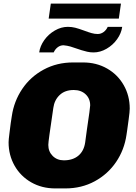

<svg xmlns="http://www.w3.org/2000/svg" viewBox="-20 -1043 759 1073"><path d="M289 10Q214 10 154.5 -24Q95 -58 61.5 -117Q28 -176 28 -248Q28 -262 33 -300Q38 -338 40 -355L46 -394Q58 -477 104 -545.5Q150 -614 224 -654Q298 -694 388 -694H444Q519 -694 578.5 -660Q638 -626 671.5 -567Q705 -508 705 -436Q705 -419 699 -375.5Q693 -332 691 -317L687 -290Q675 -206 629 -138Q583 -70 509.5 -30Q436 10 345 10ZM456 -247 466 -321Q484 -441 484 -454Q484 -492 458.5 -516Q433 -540 392 -540Q343 -540 313.5 -512Q284 -484 278 -440Q263 -338 256.5 -291.5Q250 -245 250 -233Q250 -196 274.5 -171.5Q299 -147 337 -147Q387 -147 418 -173Q449 -199 456 -247ZM656 -1023 644 -939H252L264 -1023ZM503 -750Q484 -750 467 -754Q450 -758 435.5 -762.5Q421 -767 416 -769Q391 -778 373.5 -783Q356 -788 335 -790Q317 -790 302.5 -779Q288 -768 280 -750H199Q204 -786 227.5 -819Q251 -852 286.5 -872.5Q322 -893 359 -893Q381 -893 400.5 -888Q420 -883 450 -872Q474 -863 491.5 -858Q509 -853 526 -853Q544 -853 559 -864Q574 -875 582 -893H663Q658 -857 634.5 -824Q611 -791 575.5 -770.5Q540 -750 503 -750Z"/></svg>

Font: Chivo Black Italic
Style: Regular
Weight: 900
Italic angle: -8.05°
Designer: Hector Gatti
Foundry: Omnibus-Type
Version: Version 1.007